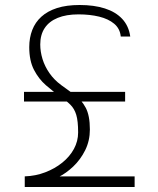

<svg xmlns="http://www.w3.org/2000/svg" viewBox="-20 -748 633 768"><path d="M158.5 -24.5Q133 -24.5 122.5 -22.8Q112 -21 107.8 -20.8Q103.5 -20.5 98.5 -25Q93.5 -29.5 79 -42.5Q122.5 -44 161 -58.8Q199.5 -73.5 229.2 -97.5Q259 -121.5 275.8 -152.5Q292.5 -183.5 292.5 -218Q292.5 -264 285 -288.8Q277.5 -313.5 261.5 -329.2Q245.5 -345 219.5 -363Q192 -382.5 163.5 -407.2Q135 -432 116 -468.5Q97 -505 97 -559.5Q97 -597 109 -628Q121 -659 145.5 -681.2Q170 -703.5 208 -715.8Q246 -728 298.5 -728Q356.5 -728 399.5 -714.2Q442.5 -700.5 468.8 -672.5Q495 -644.5 501 -602H463Q460 -633.5 436.8 -653Q413.5 -672.5 376.5 -681.5Q339.5 -690.5 294 -690.5Q245 -690.5 210.8 -676.5Q176.5 -662.5 158.8 -635.8Q141 -609 141 -570Q141 -541.5 150 -512Q159 -482.5 177.8 -455.5Q196.5 -428.5 225 -407.5Q253.5 -387 279.8 -367.8Q306 -348.5 322.8 -317.2Q339.5 -286 339.5 -230Q339.5 -185 320.8 -147.2Q302 -109.5 273 -82Q244 -54.5 213.2 -39.5Q182.5 -24.5 158.5 -24.5ZM79 0V-42.5H518.5V0ZM76 -342V-380.5H480.5V-342Z"/></svg>

Font: Russolo 10pt ExtraLight
Style: Regular
Weight: 200
Designer: Micah Stupak-Hahn
Version: Version 1.000